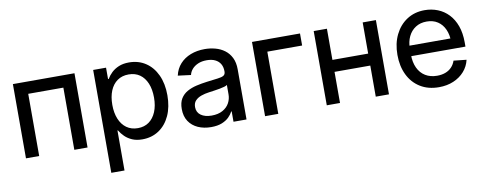

<svg xmlns="http://www.w3.org/2000/svg" viewBox="-63 -841 3406 1348"><g transform="rotate(-10 1640.0 -167.5)"><path d="M505.4 -529.3V0H411.1V-443.4H160.6V0H66.4V-529.3Z M638.7 204.1V-529.3H730.5V-448.2H735.4Q748.5 -471.2 769.8 -491.5Q791 -511.7 822 -524.7Q853 -537.6 894.5 -537.6Q961.9 -537.6 1012.9 -503.9Q1064 -470.2 1092.5 -408.7Q1121.1 -347.2 1121.1 -264.2Q1121.1 -181.2 1092.8 -119.4Q1064.5 -57.6 1013.4 -23.4Q962.4 10.7 895 10.7Q854 10.7 823.5 -2.4Q793 -15.6 771.7 -36.4Q750.5 -57.1 736.3 -81.1H732.9V204.1ZM877.9 -72.3Q923.8 -72.3 956.8 -95.9Q989.7 -119.6 1007.8 -162.8Q1025.9 -206.1 1025.9 -264.2Q1025.9 -322.8 1008.1 -365.7Q990.2 -408.7 957.3 -431.9Q924.3 -455.1 877.9 -455.1Q830.6 -455.1 797.1 -431.4Q763.7 -407.7 746.1 -365Q728.5 -322.3 728.5 -264.2Q728.5 -207 746.3 -163.6Q764.2 -120.1 797.6 -96.2Q831.1 -72.3 877.9 -72.3Z M1385.7 9.8Q1334 9.8 1292.7 -8.5Q1251.5 -26.9 1227.5 -62.7Q1203.6 -98.6 1203.6 -150.9Q1203.6 -196.3 1221.2 -224.9Q1238.8 -253.4 1268.3 -270Q1297.9 -286.6 1335 -295.2Q1372.1 -303.7 1410.6 -308.6Q1460 -314.9 1489.3 -318.4Q1518.6 -321.8 1531.7 -330.1Q1544.9 -338.4 1544.9 -357.4V-361.3Q1544.9 -390.6 1532.2 -412.4Q1519.5 -434.1 1495.1 -446Q1470.7 -458 1435.1 -458Q1399.4 -458 1373 -446.5Q1346.7 -435.1 1330.3 -416.3Q1314 -397.5 1309.1 -375L1216.8 -386.7Q1227.5 -435.1 1258.1 -468.8Q1288.6 -502.4 1334 -520Q1379.4 -537.6 1434.6 -537.6Q1473.1 -537.6 1509.8 -527.8Q1546.4 -518.1 1575.4 -496.6Q1604.5 -475.1 1621.6 -440.7Q1638.7 -406.2 1638.7 -357.9V0H1545.9V-73.7H1542.5Q1532.7 -54.2 1513.4 -34.9Q1494.1 -15.6 1462.9 -2.9Q1431.6 9.8 1385.7 9.8ZM1402.8 -69.3Q1450.2 -69.3 1481.9 -87.2Q1513.7 -105 1529.3 -133.8Q1544.9 -162.6 1544.9 -195.3V-262.7Q1539.6 -257.8 1525.1 -253.4Q1510.7 -249 1491 -245.4Q1471.2 -241.7 1450.4 -238.8Q1429.7 -235.8 1412.1 -233.4Q1381.8 -229.5 1356 -220.2Q1330.1 -210.9 1314 -193.8Q1297.9 -176.8 1297.9 -147.9Q1297.9 -110.4 1326.7 -89.8Q1355.5 -69.3 1402.8 -69.3Z M2113.3 -529.3V-443.4H1865.2V0H1771V-529.3Z M2582.5 -307.1V-221.7H2281.7V-307.1ZM2305.2 -529.3V0H2210.9V-529.3ZM2654.3 -529.3V0H2560.1V-529.3Z M3009.8 11.7Q2932.6 11.7 2876.5 -23.2Q2820.3 -58.1 2790.5 -119.9Q2760.7 -181.6 2760.7 -262.2Q2760.7 -343.3 2791.3 -405.5Q2821.8 -467.8 2876.2 -503.2Q2930.7 -538.6 3002.4 -538.6Q3052.2 -538.6 3095.7 -521.2Q3139.2 -503.9 3171.9 -469.5Q3204.6 -435.1 3222.9 -384.5Q3241.2 -334 3241.2 -267.1V-236.8H2812.5V-311.5H3190.9L3148.4 -286.6Q3148.4 -337.4 3131.1 -376Q3113.8 -414.6 3081.3 -436Q3048.8 -457.5 3002.9 -457.5Q2957 -457.5 2923.8 -436Q2890.6 -414.6 2872.6 -377.2Q2854.5 -339.8 2854.5 -292.5V-247.1Q2854.5 -192.9 2873.3 -152.8Q2892.1 -112.8 2927.2 -91.3Q2962.4 -69.8 3010.7 -69.8Q3043.9 -69.8 3070.3 -79.8Q3096.7 -89.8 3114.7 -108.9Q3132.8 -127.9 3141.6 -154.3L3232.9 -144.5Q3222.2 -98.1 3191.2 -63Q3160.2 -27.8 3113.8 -8.1Q3067.4 11.7 3009.8 11.7Z"/></g></svg>

Font: Inter Cardless Tabular
Style: Regular
Weight: 400
Designer: Rasmus Andersson
Foundry: rsms
Version: Version 4.000;git-4fc901f